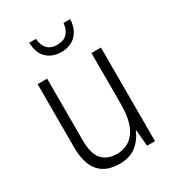

<svg xmlns="http://www.w3.org/2000/svg" viewBox="-179 -832 857 945"><g transform="rotate(-30 250.0 -359.5)"><path d="M223 10Q68 10 68 -173V-532H122V-184Q122 -105 151.5 -72Q181 -39 237 -39Q301 -39 337.5 -90Q374 -141 374 -242V-532H428V0H383L375 -92H372Q355 -49 318.5 -19.5Q282 10 223 10ZM250 -610Q199 -610 167.5 -640Q136 -670 134 -729H172Q175 -691 194.5 -671Q214 -651 250 -651Q286 -651 305.5 -671Q325 -691 329 -729H367Q364 -673 333 -641.5Q302 -610 250 -610Z"/></g></svg>

Font: Noto Sans Mono ExtraCondensed Light
Style: Regular
Weight: 300
Width: 2
Designer: Monotype Design Team
Foundry: Monotype Imaging Inc.
Version: Version 2.014; ttfautohint (v1.8.4.7-5d5b)